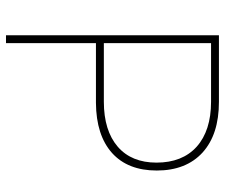

<svg xmlns="http://www.w3.org/2000/svg" viewBox="-75 -676 751 641"><g transform="rotate(90 300.5 -355.5)"><path d="M323.2 -300.3C323.2 -300.3 323.2 -300.3 323.2 -300.3C395.5 -300.8 451.2 -318.8 490.7 -354C529.8 -389.2 549.3 -439 549.3 -503.4C549.3 -503.4 549.3 -503.4 549.3 -503.4C549.3 -568.4 529.3 -619.6 489.3 -656.2C448.7 -692.9 392.6 -710.9 319.8 -710.9C319.8 -710.9 97.7 -710.9 97.7 -710.9C97.7 -710.9 97.7 0 97.7 0C97.7 0 124 0 124 0C124 0 124 -300.3 124 -300.3C124 -300.3 323.2 -300.3 323.2 -300.3ZM124 -684.6C124 -684.6 319.8 -684.6 319.8 -684.6C319.8 -684.6 319.8 -684.6 319.8 -684.6C383.8 -684.6 434.1 -668.5 469.7 -636.7C505.4 -604.5 522.9 -559.6 522.9 -502.4C522.9 -502.4 522.9 -502.4 522.9 -502.4C522.9 -447.3 505.4 -403.8 469.7 -373C434.1 -342.3 383.8 -326.7 319.8 -326.7C319.8 -326.7 124 -326.7 124 -326.7C124 -326.7 124 -684.6 124 -684.6Z"/></g></svg>

Font: WOX
Style: Regular
Weight: 500
Designer: Google
Foundry: ""
Version: ""